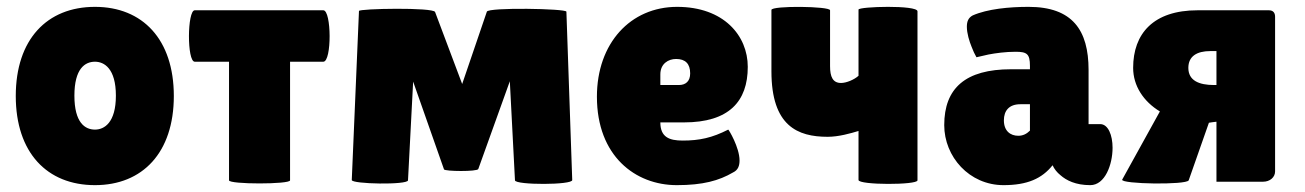

<svg xmlns="http://www.w3.org/2000/svg" viewBox="-20 -530 3807 560"><path d="M26 -250C26 -85 117 10 257 10C396 10 487 -85 487 -250C487 -415 396 -510 257 -510C117 -510 26 -415 26 -250ZM197 -251C197 -330 228 -350 257 -350C284 -350 318 -330 318 -251C318 -172 284 -152 257 -152C228 -152 197 -172 197 -251Z M826 -350H923C948 -350 947 -500 923 -500H548C526 -500 525 -350 548 -350H648V-4C648 8 826 8 826 -4Z M1482 -4C1483 10 1651 10 1649 -5L1632 -496C1631 -505 1404 -509 1400 -496L1328 -285L1249 -495C1244 -509 1027 -505 1027 -498L1006 -5C1005 7 1169 10 1170 -4L1185 -292L1275 -36C1277 -30 1372 -29 1375 -37L1467 -293Z M2118 -27C2133 -34 2137 -47 2137 -62C2137 -100 2105 -153 2104 -152C2057 -128 2020 -120 1971 -120C1932 -120 1906 -130 1906 -173H1975C2106 -173 2161 -234 2161 -335C2161 -426 2091 -510 1955 -510C1819 -510 1721 -404 1721 -248C1721 -75 1833 10 1954 10C2030 10 2077 -3 2118 -27ZM1993 -316C1993 -293 1980 -282 1960 -282H1906V-313C1906 -344 1929 -358 1952 -358C1979 -358 1993 -344 1993 -316Z M2656 -497C2656 -516 2484 -511 2484 -502V-309C2472 -298 2449 -288 2433 -288C2409 -288 2401 -306 2401 -337V-500C2401 -512 2230 -514 2230 -501V-322C2230 -162 2307 -131 2394 -131C2426 -131 2461 -141 2484 -148V-5C2484 10 2656 10 2656 -4Z M3155 -168V-326C3155 -442 3108 -510 2980 -510C2924 -510 2860 -504 2817 -485C2804 -478 2800 -467 2800 -452C2800 -433 2807 -410 2814 -393C2818 -382 2823 -372 2828 -363L2863 -371C2884 -375 2913 -379 2942 -379C2975 -379 2984 -373 2984 -338V-328H2929C2796 -328 2734 -273 2734 -165C2734 -73 2807 10 2907 10C2976 10 3019 -9 3050 -48C3055 -37 3063 -27 3073 -19C3090 -4 3117 10 3160 10C3203 10 3225 -50 3225 -99C3225 -136 3212 -168 3189 -168ZM2908 -179C2908 -207 2923 -226 2956 -226H2984V-149C2974 -139 2963 -134 2950 -134C2927 -134 2908 -148 2908 -179Z M3506 -172C3511 -173 3520 -174 3528 -175V0H3664C3684 0 3699 -13 3699 -30V-481C3699 -492 3694 -500 3681 -500H3473C3344 -500 3285 -432 3285 -332C3285 -280 3315 -234 3363 -205L3253 -6C3249 7 3440 10 3447 -4ZM3528 -282H3521C3477 -282 3446 -295 3446 -332C3446 -366 3471 -381 3510 -381H3528Z"/></svg>

Font: Lilita 2
Style: Regular
Weight: 400
Designer: Juan Montoreano
Foundry: Juan Montoreano
Version: Version 2.001